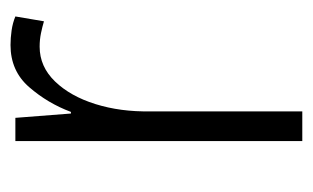

<svg xmlns="http://www.w3.org/2000/svg" viewBox="-132 -448 581 356"><g transform="rotate(-90 158.0 -270.5)"><path d="M252 -541Q265 -541 279 -539Q293 -537 305 -532L296 -479Q286 -482 274 -484.5Q262 -487 249 -487Q212 -487 184.5 -458.5Q157 -430 142.5 -383.5Q128 -337 129 -282V0H74V-532H117L125 -429H128Q144 -472 174 -506.5Q204 -541 252 -541Z"/></g></svg>

Font: Noto Sans Tamil Condensed Light
Style: Regular
Weight: 300
Width: 3
Designer: Jelle Bosma - Monotype Design Team
Foundry: Monotype Imaging Inc.
Version: Version 2.004; ttfautohint (v1.8.4.7-5d5b)